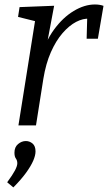

<svg xmlns="http://www.w3.org/2000/svg" viewBox="-20 -557 480 853"><path d="M61.9 0 141.9 -502.7 169 -454.8 60.2 -481.9 66.9 -525.4 220.5 -531.4 183.5 -334.5 160.1 -296Q180.8 -372 220.1 -425.7Q259.4 -479.4 307.4 -508.2Q355.4 -537.1 401.5 -537.1Q423.5 -537.1 439.8 -531L414.8 -384.9H364.9L367.6 -483.8L378 -473.8Q349.6 -476.1 318.3 -459.8Q287.1 -443.5 257.8 -409.7Q228.5 -375.9 206 -325.1Q183.6 -274.3 172.6 -206.8L139.9 0ZM39.3 275.6 11.9 252.8Q36.2 219.8 46.6 200Q56.9 180.2 56.9 168.5Q56.9 156.1 50.6 147.4Q44.2 138.8 44.2 121.4Q44.2 96.3 60.3 83Q76.3 69.6 94.7 69.6Q111.4 69.6 124.6 80.6Q137.8 91.7 137.8 115.7Q137.8 133.4 127.5 157.3Q117.1 181.1 95.6 210.8Q74.1 240.5 39.3 275.6Z"/></svg>

Font: Bitter Thin
Style: Italic
Weight: 100
Italic angle: -9°
Designer: Sol Matas, and Bitter project Authors
Foundry: Sol Matas
Version: Version 2.002